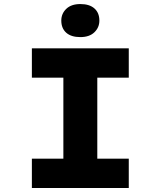

<svg xmlns="http://www.w3.org/2000/svg" viewBox="-20 -942 806 962"><path d="M139.7 0V-147.1H297.5V-552.9H139.7V-700H625.2V-552.9H467.5V-147.1H625.2V0ZM382.5 -756.1Q336.6 -756.1 311.8 -778.1Q287.1 -800.2 287.1 -838.9Q287.1 -873.7 312.1 -897.7Q337.1 -921.7 382.5 -921.7Q428.4 -921.7 453.1 -899.7Q477.9 -877.7 477.9 -838.9Q477.9 -804.2 452.8 -780.1Q427.8 -756.1 382.5 -756.1Z"/></svg>

Font: Lexend Giga
Style: Regular
Weight: 400
Designer: Bonnie Shaver-Troup, Thomas Jockin
Foundry: Lexend
Version: Version 1.007